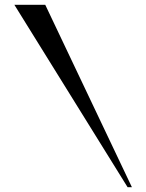

<svg xmlns="http://www.w3.org/2000/svg" viewBox="-20 -743 611 802"><path d="M169 -723 531 39H513L40 -723Z"/></svg>

Font: Chokokutai
Style: Regular
Weight: 400
Designer: 108号,108go
Foundry: Font Zone 108
Version: Version 1.000; ttfautohint (v1.8.3)